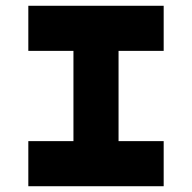

<svg xmlns="http://www.w3.org/2000/svg" viewBox="-20 -645 665 665"><path d="M546.9 -468.8H390.6V-156.2H546.9V0H78.1V-156.2H234.4V-468.8H78.1V-625H546.9Z"/></svg>

Font: Sorena-Fanum Normal
Style: Regular
Weight: 400
Designer: Mohammad Darvishi
Version: Version 1.000;March 20, 2024;FontCreator 15.0.0.2958 64-bit